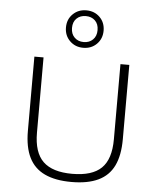

<svg xmlns="http://www.w3.org/2000/svg" viewBox="-58 -895 779 950"><g transform="rotate(5 332.0 -420.0)"><path d="M332.5 7Q252 7 199.5 -17.8Q147 -42.5 121.5 -94Q96 -145.5 96 -226V-595H141.5V-221.5Q141.5 -123 188 -78.2Q234.5 -33.5 332.5 -33.5Q431.5 -33.5 477.5 -78.2Q523.5 -123 523.5 -221.5V-595H567.5V-226Q567.5 -145.5 542.5 -94Q517.5 -42.5 465.2 -17.8Q413 7 332.5 7ZM332.5 -659.5Q292.5 -659.5 265.8 -686Q239 -712.5 239 -752.5Q239 -793 265.8 -819.2Q292.5 -845.5 332.5 -845.5Q373 -845.5 399.5 -819.2Q426 -793 426 -752.5Q426 -712.5 399.5 -686Q373 -659.5 332.5 -659.5ZM332.5 -688Q360.5 -688 378.2 -705.5Q396 -723 396 -752.5Q396 -783 378.2 -800Q360.5 -817 332.5 -817Q304.5 -817 286.8 -800Q269 -783 269 -752.5Q269 -723 286.8 -705.5Q304.5 -688 332.5 -688Z"/></g></svg>

Font: Encode Sans SC SemiExpanded ExtraLight
Style: Regular
Weight: 250
Width: 6
Designer: Multiple Designers
Foundry: Impallari Type
Version: Version 3.002